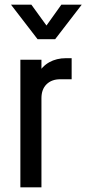

<svg xmlns="http://www.w3.org/2000/svg" viewBox="-20 -800 369 820"><path d="M67 0V-545H157V-463L141 -482Q159 -516.5 190.2 -534Q221.5 -551.5 262 -551.5H286V-461.5H237.5Q200.5 -461.5 178.8 -440Q157 -418.5 157 -380.5V0ZM140.5 -632.5 27 -780H114L178.5 -691L242 -780H329L215.5 -632.5Z"/></svg>

Font: Mohave Light Medium
Style: Regular
Weight: 500
Version: Version 2.003